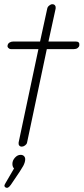

<svg xmlns="http://www.w3.org/2000/svg" viewBox="-20 -692 398 915"><path d="M84 6.8Q75.7 6.8 71.5 1.2Q67.4 -4.4 68.8 -13.2L163.1 -458H32.2Q24.9 -458 19.8 -463.4Q14.6 -468.8 16.1 -475.1Q17.6 -484.4 25.4 -489.3Q33.2 -494.1 43 -494.1H170.9L205.1 -650.9Q206.5 -659.2 214.4 -665.5Q222.2 -671.9 229 -671.9Q238.3 -671.9 242.4 -665.8Q246.6 -659.7 245.1 -650.9L210.9 -494.1H341.8Q360.8 -494.1 357.9 -475.1Q356.9 -468.3 349.9 -463.1Q342.8 -458 333 -458H203.1L108.9 -12.2Q107.4 -4.9 99.4 1Q91.3 6.8 84 6.8ZM13.2 203.1Q8.8 203.1 4.9 200.2Q1 197.3 1 192.9Q1 189.5 5.9 181.2L46.9 110.8Q39.1 103 39.1 88.9Q39.1 72.8 51.3 59.3Q63.5 45.9 78.1 45.9Q88.4 45.9 94.2 51.8Q100.1 57.6 100.1 66.9Q100.1 81.1 90.6 98.9Q81.1 116.7 41 174.8Q30.8 190.9 24.7 197Q18.6 203.1 13.2 203.1Z"/></svg>

Font: Comic Neue Light
Style: Italic
Weight: 300
Italic angle: -12°
Designer: Craig Rozynski
Foundry: Craig Rozynski
Version: Version 2.003;hotconv 1.0.109;makeotfexe 2.5.65596